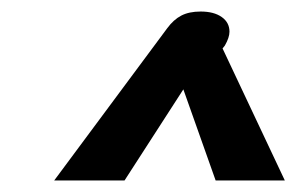

<svg xmlns="http://www.w3.org/2000/svg" viewBox="-20 -746 517 333"><path d="M270 -697Q281 -712 294.5 -719Q308 -726 328 -726Q351 -726 364.5 -716.5Q378 -707 378 -691Q378 -681 370 -667L366 -662L474 -433H354L298 -591L196 -433H74Z"/></svg>

Font: Niramit SemiBold
Style: Italic
Weight: 600
Italic angle: -10°
Designer: Katatrad Aksorn Co.,Ltd.
Foundry: Cadson Demak Co.,Ltd.
Version: Version 1.001; ttfautohint (v1.6)